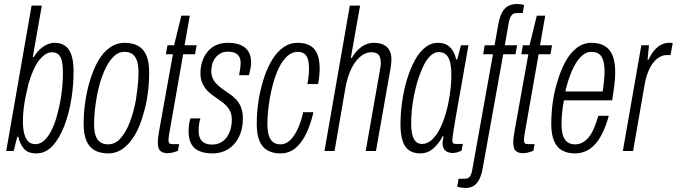

<svg xmlns="http://www.w3.org/2000/svg" viewBox="-20 -751 3366 955"><path d="M161 12Q118 12 98 -12.5Q78 -37 71 -71H66L48 0H11L137 -723H188L143 -467H148Q161 -489 178 -505Q195 -521 214 -529.5Q233 -538 252 -538Q283 -538 304 -523Q325 -508 335.5 -476.5Q346 -445 346 -395Q346 -363 343.5 -330.5Q341 -298 336 -265Q324 -187 299.5 -124Q275 -61 240.5 -24.5Q206 12 161 12ZM156 -34Q182 -34 203 -55Q224 -76 240.5 -111.5Q257 -147 268 -194Q277 -228 282.5 -261.5Q288 -295 290.5 -327Q293 -359 293 -389Q293 -424 288 -446.5Q283 -469 271 -480Q259 -491 239 -491Q220 -491 203.5 -479.5Q187 -468 171.5 -447Q156 -426 144 -397.5Q132 -369 122 -336Q114 -303 107.5 -271Q101 -239 97.5 -208Q94 -177 94 -148Q94 -112 100.5 -86.5Q107 -61 120.5 -47.5Q134 -34 156 -34Z M518 12Q479 12 451.5 -3Q424 -18 410 -50.5Q396 -83 396 -136Q396 -188 403.5 -241Q411 -294 425 -342Q442 -401 466.5 -445Q491 -489 525 -513.5Q559 -538 599 -538Q639 -538 666.5 -523Q694 -508 708 -475.5Q722 -443 722 -389Q722 -336 714.5 -282Q707 -228 692 -180Q676 -122 650.5 -79Q625 -36 592 -12Q559 12 518 12ZM518 -33Q553 -33 580 -63.5Q607 -94 626 -144Q645 -194 656 -254Q660 -281 663 -305Q666 -329 667.5 -350.5Q669 -372 669 -391Q669 -427 661 -449.5Q653 -472 638 -482.5Q623 -493 599 -493Q567 -493 541.5 -466Q516 -439 497 -394Q478 -349 466 -293Q460 -264 456 -236Q452 -208 450 -182.5Q448 -157 448 -134Q448 -99 455.5 -76.5Q463 -54 479 -43.5Q495 -33 518 -33Z M815 11Q796 11 784.5 4.5Q773 -2 769 -13.5Q765 -25 765 -42Q765 -55 767 -70Q769 -85 772 -103L840 -481H805L813 -526H846L882 -673H924L898 -526H958L950 -481H891L822 -88Q821 -82 819.5 -71Q818 -60 818 -56Q818 -44 822 -39Q826 -34 837 -34H871L865 -1Q858 2 848.5 5Q839 8 830 9.5Q821 11 815 11Z M1039 12Q1005 12 982 4.5Q959 -3 945 -17Q931 -31 924.5 -51.5Q918 -72 918 -97Q918 -111 920 -129Q922 -147 927 -162H977Q972 -149 970 -131.5Q968 -114 968 -101Q968 -79 975 -63.5Q982 -48 997 -40Q1012 -32 1036 -32Q1059 -32 1077 -41.5Q1095 -51 1107.5 -68Q1120 -85 1126.5 -107.5Q1133 -130 1133 -156Q1133 -180 1125 -197Q1117 -214 1104 -227Q1091 -240 1076 -250Q1061 -260 1045 -272Q1032 -281 1020 -291.5Q1008 -302 998.5 -315.5Q989 -329 983 -346.5Q977 -364 977 -387Q977 -418 986 -445.5Q995 -473 1012.5 -494Q1030 -515 1055 -526.5Q1080 -538 1113 -538Q1143 -538 1164.5 -531.5Q1186 -525 1200.5 -512.5Q1215 -500 1222 -482Q1229 -464 1229 -440Q1229 -427 1226 -411Q1223 -395 1218 -377H1169Q1175 -409 1176 -420Q1177 -431 1177 -437Q1177 -458 1169 -470.5Q1161 -483 1147 -488.5Q1133 -494 1114 -494Q1091 -494 1075 -484.5Q1059 -475 1049 -460.5Q1039 -446 1035 -429.5Q1031 -413 1031 -398Q1031 -377 1038 -361.5Q1045 -346 1057 -334Q1069 -322 1082 -312Q1099 -299 1117.5 -287Q1136 -275 1152 -259Q1168 -243 1178 -219.5Q1188 -196 1188 -162Q1188 -120 1176 -87.5Q1164 -55 1143 -32.5Q1122 -10 1095 1Q1068 12 1039 12Z M1374 12Q1337 12 1310.5 -3Q1284 -18 1270.5 -50.5Q1257 -83 1257 -135Q1257 -169 1260 -202.5Q1263 -236 1269 -269Q1279 -322 1295.5 -370.5Q1312 -419 1335.5 -456.5Q1359 -494 1390 -516Q1421 -538 1460 -538Q1497 -538 1521.5 -524.5Q1546 -511 1558 -482.5Q1570 -454 1570 -408Q1570 -394 1568 -372.5Q1566 -351 1562 -333H1509Q1512 -348 1514.5 -370Q1517 -392 1517 -407Q1517 -437 1511.5 -456Q1506 -475 1493.5 -484Q1481 -493 1460 -493Q1432 -493 1408.5 -471.5Q1385 -450 1367 -413Q1349 -376 1336 -326Q1327 -292 1321.5 -259Q1316 -226 1313 -195Q1310 -164 1310 -135Q1310 -100 1317 -77.5Q1324 -55 1338.5 -44Q1353 -33 1375 -33Q1402 -33 1423.5 -54Q1445 -75 1461.5 -111Q1478 -147 1488 -193H1539Q1526 -135 1504 -88.5Q1482 -42 1450.5 -15Q1419 12 1374 12Z M1594 0 1720 -723H1771L1725 -463H1730Q1746 -490 1764 -506.5Q1782 -523 1801 -530.5Q1820 -538 1839 -538Q1866 -538 1885.5 -529.5Q1905 -521 1916 -502.5Q1927 -484 1927 -454Q1927 -444 1925.5 -432.5Q1924 -421 1922 -408L1850 0H1799L1869 -398Q1871 -409 1872.5 -419Q1874 -429 1874 -439Q1874 -456 1869.5 -467.5Q1865 -479 1855 -485Q1845 -491 1826 -491Q1807 -491 1787.5 -480Q1768 -469 1750.5 -446.5Q1733 -424 1719.5 -391Q1706 -358 1698 -313L1644 0Z M2070 12Q2037 12 2015 -3Q1993 -18 1982.5 -50.5Q1972 -83 1972 -133Q1972 -188 1980.5 -247Q1989 -306 2005 -358Q2021 -410 2043 -450.5Q2065 -491 2094 -514.5Q2123 -538 2158 -538Q2187 -538 2205 -526.5Q2223 -515 2233.5 -496.5Q2244 -478 2249 -455H2254L2273 -526H2310L2289 -407Q2285 -382 2277.5 -341Q2270 -300 2262 -254Q2254 -208 2246.5 -165.5Q2239 -123 2234.5 -93.5Q2230 -64 2230 -56Q2230 -45 2233 -40Q2236 -35 2249 -35H2282L2276 -2Q2267 3 2254.5 6.5Q2242 10 2231 10Q2212 10 2197.5 0Q2183 -10 2181 -37Q2181 -44 2182.5 -53Q2184 -62 2186 -72L2182 -74Q2166 -41 2137.5 -14.5Q2109 12 2070 12ZM2080 -35Q2101 -35 2120.5 -49.5Q2140 -64 2156 -89.5Q2172 -115 2185 -149.5Q2198 -184 2207 -224Q2213 -252 2217 -278.5Q2221 -305 2223 -330Q2225 -355 2225 -378Q2225 -415 2219 -440.5Q2213 -466 2199 -479Q2185 -492 2163 -492Q2141 -492 2121.5 -474Q2102 -456 2086.5 -424Q2071 -392 2058 -351Q2047 -315 2039.5 -277.5Q2032 -240 2028.5 -204.5Q2025 -169 2025 -137Q2025 -85 2038.5 -60Q2052 -35 2080 -35Z M2294 184Q2290 184 2283 183Q2276 182 2268 181Q2260 180 2254 178L2261 138H2292Q2311 138 2319 124Q2327 110 2330 88L2432 -481H2383L2391 -526H2440L2458 -628Q2465 -665 2476.5 -687.5Q2488 -710 2506.5 -720.5Q2525 -731 2551 -731Q2555 -731 2561.5 -730.5Q2568 -730 2575 -729Q2582 -728 2587 -726L2580 -686H2550Q2531 -686 2522.5 -672Q2514 -658 2510 -636L2491 -526H2552L2544 -481H2483L2382 80Q2376 117 2364.5 140Q2353 163 2336 173.5Q2319 184 2294 184Z M2583 11Q2564 11 2552.5 4.5Q2541 -2 2537 -13.5Q2533 -25 2533 -42Q2533 -55 2535 -70Q2537 -85 2540 -103L2608 -481H2573L2581 -526H2614L2650 -673H2692L2666 -526H2726L2718 -481H2659L2590 -88Q2589 -82 2587.5 -71Q2586 -60 2586 -56Q2586 -44 2590 -39Q2594 -34 2605 -34H2639L2633 -1Q2626 2 2616.5 5Q2607 8 2598 9.5Q2589 11 2583 11Z M2840 12Q2802 12 2775.5 -3Q2749 -18 2735.5 -50.5Q2722 -83 2722 -135Q2722 -187 2729 -239.5Q2736 -292 2751 -340Q2768 -400 2792.5 -444.5Q2817 -489 2849.5 -513.5Q2882 -538 2922 -538Q2960 -538 2986.5 -523Q3013 -508 3026.5 -476Q3040 -444 3040 -391Q3040 -359 3035.5 -324.5Q3031 -290 3025 -252H2785Q2779 -221 2776 -191.5Q2773 -162 2773 -134Q2773 -99 2780.5 -76.5Q2788 -54 2803 -43.5Q2818 -33 2840 -33Q2862 -33 2880 -43.5Q2898 -54 2912 -73Q2926 -92 2936.5 -118Q2947 -144 2956 -175H3008Q2997 -134 2981.5 -99.5Q2966 -65 2945.5 -40Q2925 -15 2898.5 -1.5Q2872 12 2840 12ZM2792 -296H2978Q2981 -322 2984 -346.5Q2987 -371 2987 -393Q2987 -428 2980.5 -450Q2974 -472 2959.5 -482.5Q2945 -493 2921 -493Q2891 -493 2866 -465.5Q2841 -438 2822.5 -393.5Q2804 -349 2792 -296Z M3078 0 3170 -526H3208L3201 -454H3206Q3220 -485 3237 -503.5Q3254 -522 3272 -530Q3290 -538 3307 -538Q3312 -538 3316.5 -538Q3321 -538 3326 -536L3315 -477H3295Q3279 -477 3263 -468.5Q3247 -460 3232 -442.5Q3217 -425 3205.5 -398Q3194 -371 3187 -334L3129 0Z"/></svg>

Font: Archivo ExtraCondensed ExtraLight
Style: Italic
Weight: 250
Width: 2
Italic angle: -10°
Designer: Hector Gatti
Foundry: Omnibus-Type
Version: Version 2.001